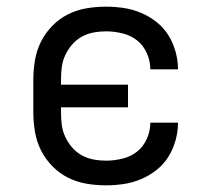

<svg xmlns="http://www.w3.org/2000/svg" viewBox="-20 -548 640 576"><path d="M298 8Q268 8 239 3Q210 -2 184 -15Q158 -28 137 -49.5Q116 -71 103 -97Q90 -123 85 -152Q80 -181 80 -210V-310Q80 -339 85 -368Q90 -397 103 -423Q116 -449 137 -470.5Q158 -492 184 -505Q210 -518 239 -523Q268 -528 298 -528Q325 -528 351.5 -524Q378 -520 403 -509.5Q428 -499 449.5 -482Q471 -465 485 -442.5Q499 -420 506.5 -393.5Q514 -367 514 -340Q514 -340 514 -340Q514 -340 514 -340H431Q431 -340 431 -340Q431 -340 431 -340Q431 -365 420.5 -388.5Q410 -412 391 -427Q372 -442 347 -448Q322 -454 298 -454Q279 -454 260.5 -450.5Q242 -447 225.5 -438Q209 -429 196.5 -414.5Q184 -400 176 -383Q168 -366 165.5 -347.5Q163 -329 163 -310V-294H364V-226H163V-210Q163 -191 165.5 -172.5Q168 -154 176 -137Q184 -120 196.5 -105.5Q209 -91 225.5 -82Q242 -73 260.5 -69.5Q279 -66 298 -66Q322 -66 347 -72Q372 -78 391 -93Q410 -108 420.5 -131.5Q431 -155 431 -180Q431 -180 431 -180Q431 -180 431 -180H514Q514 -180 514 -180Q514 -180 514 -180Q514 -153 506.5 -126.5Q499 -100 485 -77.5Q471 -55 449.5 -38Q428 -21 403 -10.5Q378 0 351.5 4Q325 8 298 8Z"/></svg>

Font: Zed Mono Extended
Style: Regular
Weight: 400
Width: 7
Monospace: yes
Designer: Belleve Invis
Foundry: Belleve Invis
Version: Version 1.0.0; ttfautohint (v1.8.4)